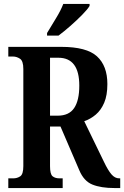

<svg xmlns="http://www.w3.org/2000/svg" viewBox="-20 -951 628 971"><path d="M22 0V-49H47Q67 -49 82.5 -59.5Q98 -70 98 -111V-602Q98 -643 81 -654Q64 -665 47 -665H22V-714H290Q418 -714 470.5 -666Q523 -618 523 -526Q523 -469 507 -431.5Q491 -394 464.5 -371.5Q438 -349 406 -338L506 -132Q526 -90 543.5 -69.5Q561 -49 583 -49H588V0H559Q491 0 447.5 -17.5Q404 -35 381 -90L286 -311H233V-111Q233 -70 246 -59.5Q259 -49 281 -49H297V0ZM272 -366Q329 -366 355 -404.5Q381 -443 381 -518Q381 -659 275 -659H233V-366ZM218 -784Q238 -818 262.5 -857.5Q287 -897 300 -931H433V-921Q423 -904 395.5 -876Q368 -848 335.5 -819.5Q303 -791 276 -771H218Z"/></svg>

Font: Noto Serif Tamil ExtraCondensed
Style: Bold
Weight: 700
Width: 2
Designer: Indian Type Foundry, Tom Grace, and the Monotype Design Team
Foundry: Monotype Imaging Inc.
Version: Version 2.004; ttfautohint (v1.8.4.7-5d5b)